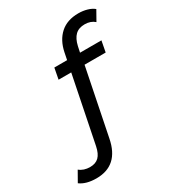

<svg xmlns="http://www.w3.org/2000/svg" viewBox="-398 -873 1085 1197"><g transform="rotate(-30 144.5 -274.0)"><path d="M-60 200Q-134 200 -177 168L-135 94Q-105 119 -59 119Q-19 119 4 96.5Q27 74 37 25L133 -451H42L57 -530H149L159 -580Q175 -659 224.5 -703.5Q274 -748 355 -748Q388 -748 417.5 -739.5Q447 -731 466 -715L426 -644Q398 -669 355 -669Q312 -669 287 -645Q262 -621 251 -572L242 -530H396L381 -451H229L133 25Q99 200 -60 200Z"/></g></svg>

Font: Montserrat Medium
Style: Italic
Weight: 500
Italic angle: -11.3°
Designer: Julieta Ulanovsky
Foundry: Julieta Ulanovsky
Version: Version 9.000; ttfautohint (v1.8.4.7-5d5b)